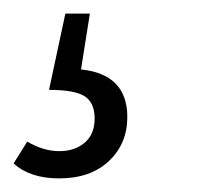

<svg xmlns="http://www.w3.org/2000/svg" viewBox="-55 -36 294 282"><path d="M64 66Q132 73 132 136Q132 175 105 200.5Q78 226 32 226Q-11 226 -35 204L-15 172Q9 186 32 186Q55 186 69.5 173.5Q84 161 84 138Q84 115 69.5 105.5Q55 96 17 96L41 -16H77Z"/></svg>

Font: Fira Sans Extra Condensed Light
Style: Italic
Weight: 300
Width: 3
Italic angle: -8°
Designer: Carrois Corporate & Edenspiekermann AG
Foundry: Carrois Corporate GbR & Edenspiekermann AG
Version: Version 4.203